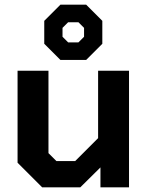

<svg xmlns="http://www.w3.org/2000/svg" viewBox="-20 -800 631 820"><path d="M55 -105V-498H187V-146L221 -112H301L399 -210V-498H531V0H409V-85L323 0H160ZM169 -613V-711L238 -780H348L417 -711V-613L348 -544H238ZM315 -619 339 -643V-681L315 -705H271L247 -681V-643L271 -619Z"/></svg>

Font: Chakra Petch
Style: Bold
Weight: 700
Designer: Katatrad Aksorn Co.,Ltd.
Foundry: Cadson Demak Co.,Ltd.
Version: Version 1.000; ttfautohint (v1.6)